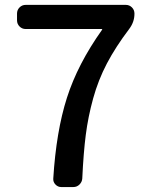

<svg xmlns="http://www.w3.org/2000/svg" viewBox="-20 -756 609 776"><path d="M312.5 -34.2Q311.5 -20.5 301.3 -10.3Q291 0 276.4 0H227.5Q213.9 0 204.1 -10.3Q194.3 -20.5 195.3 -34.2Q207 -224.6 250.5 -360.8Q293.9 -497.1 392.6 -635.7Q394.5 -638.7 390.6 -638.7H84Q69.3 -638.7 59.1 -648.9Q48.8 -659.2 48.8 -673.8V-701.2Q48.8 -715.8 59.1 -726.1Q69.3 -736.3 84 -736.3H488.3Q502.9 -736.3 513.2 -726.1Q523.4 -715.8 523.4 -701.2V-700.2Q523.4 -667 502 -638.7Q447.3 -566.4 412.1 -499.5Q377 -432.6 356.4 -357.9Q335.9 -283.2 326.7 -210.9Q317.4 -138.7 312.5 -34.2Z"/></svg>

Font: Gen Jyuu GothicL Medium
Style: Regular
Weight: 500
Designer: [Source Han Sans]
Ryoko NISHIZUKA  (kana & ideographs); Paul D. Hunt (Latin, Greek & Cyrillic); Wenlong ZHANG  (bopomofo
Version: Version 1.002.20150607